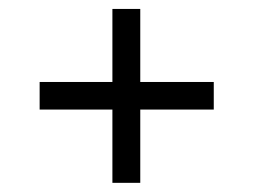

<svg xmlns="http://www.w3.org/2000/svg" viewBox="-20 -462 552 419"><path d="M225.3 -63V-222.9H66.5V-283.1H225.3V-442.5H286.1V-283.1H446.5V-222.9H286.1V-63Z"/></svg>

Font: Saira Thin SemiCondensed
Style: Regular
Weight: 100
Width: 4
Version: Version 1.101